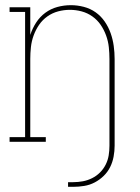

<svg xmlns="http://www.w3.org/2000/svg" viewBox="-20 -548 540 742"><path d="M243 174V156H263Q282 156 300.5 152.5Q319 149 336 140.5Q353 132 366.5 118.5Q380 105 388.5 88Q397 71 400 52.5Q403 34 403 15V-320Q403 -343 400.5 -366Q398 -389 390 -411Q382 -433 369 -452Q356 -471 337 -484.5Q318 -498 295.5 -504Q273 -510 250 -510Q227 -510 204.5 -504Q182 -498 163 -484.5Q144 -471 131 -452Q118 -433 110 -411Q102 -389 99.5 -366Q97 -343 97 -320V-18H157V0H17V-18H77V-502H17V-520H97V-413Q105 -438 119.5 -460.5Q134 -483 155 -498.5Q176 -514 201.5 -521Q227 -528 254 -528Q279 -528 304 -521.5Q329 -515 349.5 -500.5Q370 -486 384.5 -465Q399 -444 407.5 -420Q416 -396 419.5 -370.5Q423 -345 423 -320V15Q423 36 419 57.5Q415 79 405.5 98Q396 117 380.5 132Q365 147 346 157Q327 167 305.5 170.5Q284 174 263 174Z"/></svg>

Font: Iosevka Curly Slab Thin
Style: Regular
Weight: 100
Monospace: yes
Designer: Belleve Invis
Foundry: Belleve Invis
Version: Version 22.1.2; ttfautohint (v1.8.4)